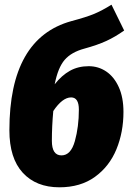

<svg xmlns="http://www.w3.org/2000/svg" viewBox="-20 -779 562 818"><path d="M506 -302Q506 -216 476 -143Q446 -70 384.5 -25.5Q323 19 233 19Q134 19 77 -43Q20 -105 20 -224Q20 -616 284 -689Q348 -706 381.5 -720Q415 -734 455 -759L509 -649Q471 -622 433 -604.5Q395 -587 340 -572Q284 -557 255.5 -524Q227 -491 213 -420Q243 -458 278 -477.5Q313 -497 358 -497Q399 -497 432.5 -474.5Q466 -452 486 -408Q506 -364 506 -302ZM316 -312Q316 -364 283 -364Q246 -364 207 -306Q201 -241 201 -179Q201 -117 242 -117Q282 -117 299 -178Q316 -239 316 -312Z"/></svg>

Font: Fira Sans Condensed Black
Style: Italic
Weight: 900
Width: 3
Italic angle: -8°
Designer: Carrois Corporate & Edenspiekermann AG
Foundry: Carrois Corporate GbR & Edenspiekermann AG
Version: Version 4.203